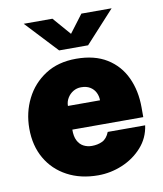

<svg xmlns="http://www.w3.org/2000/svg" viewBox="-83 -791 739 869"><g transform="rotate(-10 287.0 -357.0)"><path d="M218.5 -214Q218 -183 228 -163.5Q238 -144 255.2 -135Q272.5 -126 293.5 -126Q320 -126 341.2 -136Q362.5 -146 374.5 -176H546.5Q538.5 -118.5 501 -76.8Q463.5 -35 409.8 -12.5Q356 10 298.5 10Q218 10 156.8 -22.8Q95.5 -55.5 61.5 -114.5Q27.5 -173.5 27.5 -252Q27.5 -326 58.8 -388.5Q90 -451 148.8 -489Q207.5 -527 290.5 -527Q375 -527 431.5 -492Q488 -457 516.2 -396.2Q544.5 -335.5 544.5 -259V-214ZM217.5 -323H365Q365 -342.5 356.5 -359.2Q348 -376 331.5 -386Q315 -396 290.5 -396Q270.5 -396 254 -386Q237.5 -376 227.5 -359.2Q217.5 -342.5 217.5 -323ZM222 -577.5 85 -724H217L288 -642L350 -724H489L355 -577.5Z"/></g></svg>

Font: Public Sans Black
Style: Regular
Weight: 900
Designer: The Public Sans Project Authors: Dan O. Williams and USWDS (Libre Franklin designed by Pablo Impallari and Rodrigo Fuenz
Version: Version 1.007